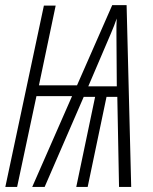

<svg xmlns="http://www.w3.org/2000/svg" viewBox="-20 -736 603 756"><path d="M1 0 152.8 -713.9H199.2L133.3 -399.9H283.2L421.9 -715.8H478.5L496.6 0H448.7L441.9 -354.5H399.4L325.2 0H280.3L354.5 -354.5H309.6L155.8 0H106.9L263.7 -357.4H123.5L47.4 0ZM327.6 -396H439.9L438.5 -598.1Q438.5 -617.2 438.5 -632.8Q438.5 -648.4 439.5 -663.1Q434.6 -648.4 429.4 -635.3Q424.3 -622.1 417 -605Z"/></svg>

Font: Open Sans Condensed Light
Style: Italic
Weight: 300
Width: 3
Italic angle: -12°
Designer: Monotype Design Team
Foundry: Monotype Imaging Inc.
Version: Version 3.000; ttfautohint (v1.8.4)